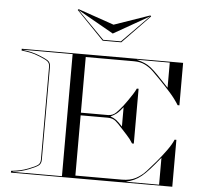

<svg xmlns="http://www.w3.org/2000/svg" viewBox="-61 -1016 1174 1081"><g transform="rotate(5 526.0 -475.0)"><path d="M543 -880 745 -950 750 -945 595 -785H490L335 -945L340 -950ZM543 -830 340 -945 492.5 -790H592.5L745 -945ZM40 -690V-700H952V-460H942Q920 -495.5 891.2 -527.8Q862.5 -560 829 -594.5Q806.5 -618 785 -638.8Q763.5 -659.5 737.8 -672.2Q712 -685 676 -685H403V-370.5H556Q583.5 -370.5 602.8 -390.2Q622 -410 639 -431.5Q648 -443.5 661 -461.8Q674 -480 686.2 -499.2Q698.5 -518.5 705 -533H715V-223H705Q690 -248 671 -267.8Q652 -287.5 635 -307Q619 -325.5 601.8 -340.5Q584.5 -355.5 556 -355.5H403V-15H666Q712.5 -15 744.2 -32Q776 -49 800.8 -76.2Q825.5 -103.5 851.5 -134Q883 -171.5 907 -205Q931 -238.5 942 -265H952V0H40V-10Q70.5 -13.5 92 -18.2Q113.5 -23 138 -32.5Q175.5 -47 188.8 -57Q202 -67 202 -87.5V-612.5Q202 -633 188.8 -643Q175.5 -653 138 -667.5Q113.5 -677.5 92 -682Q70.5 -686.5 40 -690ZM689.5 -695Q717 -688 735.5 -680.2Q754 -672.5 771.8 -658.5Q789.5 -644.5 813.8 -619.5Q838 -594.5 877 -553V-695ZM50 -693.5Q77 -690.5 98 -685.2Q119 -680 140.5 -671.5Q177.5 -657 192.2 -646.5Q207 -636 207 -612.5V-87.5Q207 -64.5 192.2 -53.8Q177.5 -43 140.5 -28.5Q119 -20 98 -14.8Q77 -9.5 50 -6.5V-5H328V-695H50ZM570.5 -364Q590.5 -357.5 604 -347.2Q617.5 -337 640 -313V-422Q618.5 -394.5 604 -383.5Q589.5 -372.5 570.5 -364ZM689.5 -5H877V-157Q843.5 -115.5 819.5 -89Q795.5 -62.5 775.8 -46.5Q756 -30.5 735.8 -21.2Q715.5 -12 689.5 -5Z"/></g></svg>

Font: Engraving Unshaded CC
Style: Bold
Weight: 700
Designer: indestructible type*
Foundry: Cowboy Collective
Version: Version 1.000